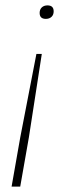

<svg xmlns="http://www.w3.org/2000/svg" viewBox="-20 -510 264 712"><path d="M150 -440Q127 -440 127 -462Q127 -475 135 -482.5Q143 -490 156 -490Q179 -490 179 -468Q179 -455 171 -447.5Q163 -440 150 -440ZM23 182 55 0 115 -310H135L87 0L55 182Z"/></svg>

Font: Gantari Thin
Style: Italic
Weight: 100
Italic angle: -10°
Designer: Anugrah Pasau
Foundry: Lafontype
Version: Version 1.000; ttfautohint (v1.8.4.7-5d5b)